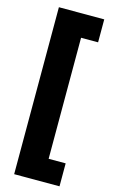

<svg xmlns="http://www.w3.org/2000/svg" viewBox="-136 -784 588 1002"><g transform="rotate(15 158.0 -283.0)"><path d="M296 168H51V-734H296V-610H204V44H296Z"/></g></svg>

Font: Noto Sans SemiCondensed Black
Style: Regular
Weight: 900
Width: 4
Designer: Monotype Design Team
Foundry: Monotype Imaging Inc.
Version: Version 2.013; ttfautohint (v1.8.4.7-5d5b)